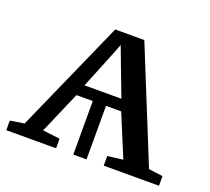

<svg xmlns="http://www.w3.org/2000/svg" viewBox="-103 -672 872 797"><g transform="rotate(20 333.0 -274.0)"><path d="M-3.5 0V-42.5L58.5 -52L278.5 -547.5H407L608.5 -51L671 -42.5V0H427V-42.5L495 -51L418 -236.5H351V0H292.5V-236.5H220.5L140.5 -51.5L216.5 -42.5V0ZM238 -286H401L349 -422.5L322 -494.5L293 -421.5Z"/></g></svg>

Font: Merriweather 36pt
Style: Regular
Weight: 400
Designer: Eben Sorkin
Foundry: Eben Sorkin
Version: Version 2.100